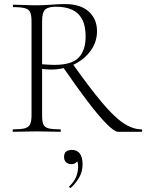

<svg xmlns="http://www.w3.org/2000/svg" viewBox="-20 -648 719 944"><path d="M560 0Q543 0 504 -39Q465 -78 410 -150.5Q355 -223 287 -322L335 -337Q421 -216 481 -144.5Q541 -73 587 -42.5Q633 -12 676 -12Q679 -12 679 -6Q679 0 676 0Q631 0 602.5 0Q574 0 560 0ZM299 -628Q376 -628 416.5 -591Q457 -554 457 -495Q457 -442 426 -399Q395 -356 343.5 -331Q292 -306 230 -306Q221 -306 209 -307Q197 -308 187 -309V-81Q187 -52 193 -37Q199 -22 218.5 -17Q238 -12 276 -12Q279 -12 279 -6Q279 0 276 0Q252 0 223.5 -1Q195 -2 160 -2Q128 -2 98 -1Q68 0 44 0Q42 0 42 -6Q42 -12 44 -12Q82 -12 101.5 -17Q121 -22 128 -37Q135 -52 135 -81V-544Q135 -573 128.5 -587.5Q122 -602 103 -607.5Q84 -613 46 -613Q43 -613 43 -619Q43 -625 46 -625Q69 -625 98.5 -623.5Q128 -622 160 -622Q191 -622 232 -625Q273 -628 299 -628ZM401 -468Q401 -522 383.5 -554Q366 -586 333.5 -600.5Q301 -615 255 -615Q219 -615 203 -602Q187 -589 187 -542V-332Q201 -331 217.5 -330Q234 -329 247 -329Q333 -329 367 -365Q401 -401 401 -468ZM329 275Q325 277 321.5 273.5Q318 270 321 268Q344 246 354 222Q364 198 364 173Q364 151 358.5 143Q353 135 345 130L361 127Q364 143 354.5 151Q345 159 331 159Q314 159 304.5 149.5Q295 140 295 124Q295 104 306 96.5Q317 89 333 89Q359 89 372.5 107Q386 125 386 160Q386 194 371 221.5Q356 249 329 275Z"/></svg>

Font: Cormorant Garamond Light
Style: Regular
Weight: 300
Designer: Christian Thalmann (Catharsis Fonts)
Foundry: Catharsis Fonts
Version: Version 4.001